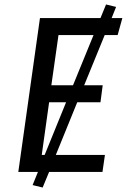

<svg xmlns="http://www.w3.org/2000/svg" viewBox="-20 -770 569 860"><path d="M449 -613 357 -388H440L430 -312H326L230 -76H450L439 0H200L171 70L126 59L150 0H62L159 -689H430L455 -750L500 -739L480 -689H528L507 -613ZM399 -613H242L210 -388H307ZM276 -312H200L167 -76H180Z"/></svg>

Font: FiraGO
Style: Italic
Weight: 400
Italic angle: -8°
Designer: bBox Type GmbH
Foundry: bBox Type GmbH
Version: Version 1.001